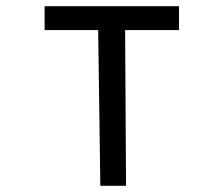

<svg xmlns="http://www.w3.org/2000/svg" viewBox="-20 -600 722 620"><path d="M124 -503H297L304 0H387L384 -503H558V-580H124Z"/></svg>

Font: Charger Monospace
Style: Regular
Weight: 400
Designer: Jasper
Foundry: Cannot Into Space Fonts
Version: Version 0.980